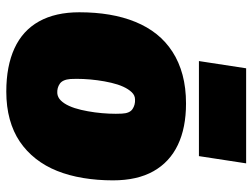

<svg xmlns="http://www.w3.org/2000/svg" viewBox="-116 -676 802 610"><g transform="rotate(90 285.0 -371.0)"><path d="M271 10Q190 10 133.5 -16Q77 -42 48 -94Q19 -146 19 -222Q19 -273 26.5 -317.5Q34 -362 49.5 -400Q65 -438 88.5 -467.5Q112 -497 144.5 -518Q177 -539 218 -550Q259 -561 309 -561Q386 -561 440.5 -535Q495 -509 524 -457.5Q553 -406 553 -329Q553 -279 545.5 -234Q538 -189 523 -151.5Q508 -114 484.5 -84Q461 -54 430 -33Q399 -12 359 -1Q319 10 271 10ZM276 -152Q289 -153 299 -163Q309 -173 316.5 -189.5Q324 -206 329 -227.5Q334 -249 337 -271.5Q340 -294 341 -316.5Q342 -339 341 -357Q340 -382 326.5 -391Q313 -400 296 -399Q283 -399 273 -388.5Q263 -378 255.5 -361.5Q248 -345 243 -323.5Q238 -302 235 -279.5Q232 -257 231 -235Q230 -213 231 -194Q233 -169 246 -160Q259 -151 276 -152ZM174 -602 197 -752H499L476 -602Z"/></g></svg>

Font: Georama ExtraCondensed Thin Black
Style: Italic
Weight: 900
Italic angle: -9°
Version: Version 1.001